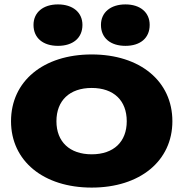

<svg xmlns="http://www.w3.org/2000/svg" viewBox="-20 -835 832 871"><path d="M396 16C615 16 762 -105 762 -285C762 -467 615 -588 396 -588C177 -588 30 -467 30 -285C30 -105 177 16 396 16ZM243 -627C310 -627 354 -662 354 -722C354 -779 310 -815 243 -815C176 -815 132 -779 132 -722C132 -662 176 -627 243 -627ZM549 -627C616 -627 659 -662 659 -722C659 -779 616 -815 549 -815C482 -815 438 -779 438 -722C438 -662 482 -627 549 -627ZM396 -135C296 -135 236 -192 236 -285C236 -379 296 -436 396 -436C496 -436 555 -379 555 -285C555 -192 496 -135 396 -135Z"/></svg>

Font: Bounded
Style: Bold
Weight: 700
Designer: Vlad Churkin
Version: Version 3.0